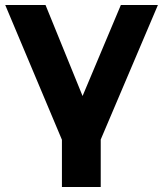

<svg xmlns="http://www.w3.org/2000/svg" viewBox="-20 -558 656 772"><path d="M615 -538H466L312 -172L163 -538H1L229 4V194H385V3Z"/></svg>

Font: Talent SemiBold
Style: Bold
Weight: 700
Designer: Mike Powis
Version: Version 1.001;hotconv 1.0.109;makeotfexe 2.5.65596